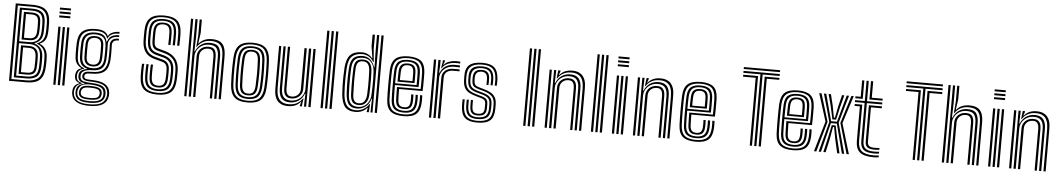

<svg xmlns="http://www.w3.org/2000/svg" viewBox="-44 -1299 10903 1976"><g transform="rotate(5 5407.0 -311.0)"><path d="M55.4 0V-800H229.4Q289 -800 330 -784.6Q371 -769.1 392.4 -731Q413.8 -692.9 414.4 -624.6Q414.8 -603.7 414.9 -587.2Q415.1 -570.7 414.6 -555.3Q414.2 -540 412.9 -522.3Q409.5 -479.1 392.6 -452.1Q375.7 -425.2 338.3 -409.6V-405.4Q376.5 -392.2 398 -357.7Q419.6 -323.1 420.7 -274.7Q421.2 -257.6 421.4 -244.2Q421.6 -230.7 421.5 -218.4Q421.5 -206.1 420.9 -192.6Q420.4 -179.1 419.2 -161.7Q414.3 -99.2 391.7 -63.9Q369.1 -28.7 329.5 -14.4Q289.9 0 233.5 0ZM78.3 -19.9H233.5Q308 -19.9 348.5 -50.3Q389 -80.7 396.3 -161.7Q398 -183.7 398.4 -201.6Q398.8 -219.5 398.6 -236.8Q398.4 -254.1 397.8 -273.8Q396.6 -327.3 373.8 -358.5Q350.9 -389.7 309.8 -404.4V-409.6Q350.1 -425.6 368.4 -452.3Q386.6 -479 390.1 -523.2Q391.4 -539.6 391.7 -555.1Q392.1 -570.6 391.9 -587.5Q391.8 -604.4 391.5 -624.5Q391 -685.3 372.2 -719.1Q353.5 -752.9 317.6 -766.5Q281.6 -780.1 229.4 -780.1H78.3ZM101.2 -39.9V-760.3H229.4Q274 -760.3 304.9 -748.4Q335.7 -736.6 351.9 -707.1Q368.1 -677.5 368.5 -624.5Q369 -604.8 369.1 -588.6Q369.2 -572.4 368.8 -556.8Q368.5 -541.2 367.2 -522.8Q364.1 -479.2 344.6 -451.4Q325 -423.6 283.1 -408V-405.1Q328.4 -389.9 350.9 -357.8Q373.4 -325.7 374.6 -273Q375.2 -254.7 375.3 -238.3Q375.5 -221.9 375.2 -203.7Q374.8 -185.5 373.4 -161.5Q368.6 -90.6 332.8 -65.2Q297.1 -39.9 233.5 -39.9ZM124.1 -414.7H225.2Q280.6 -414.7 310.4 -440.2Q340.2 -465.6 344.4 -523.4Q345.5 -539.8 345.9 -555.4Q346.3 -571 346.2 -588Q346.1 -604.9 345.6 -624.5Q344.9 -693.2 314.6 -716.8Q284.3 -740.4 229.4 -740.4H124.1ZM147 -434.6V-720.5H229.4Q274.2 -720.5 298.1 -700.6Q322.1 -680.7 322.7 -624.4Q323.3 -601.9 323.3 -585.1Q323.3 -568.2 323 -553.7Q322.6 -539.2 321.5 -523.1Q318.2 -477 294.4 -455.8Q270.6 -434.6 225.2 -434.6ZM169.9 -454.5H225.2Q259.7 -454.5 277.9 -471Q296.2 -487.6 298.6 -523.1Q300.3 -549.9 300.4 -572.9Q300.5 -595.8 299.8 -624.4Q299.3 -670.3 280.6 -685.5Q261.9 -700.6 229.4 -700.6H169.9ZM124.1 -59.7H233.5Q287.2 -59.7 317 -81.1Q346.8 -102.5 350.6 -162Q351.9 -185.2 352.2 -202.8Q352.6 -220.3 352.4 -236.6Q352.2 -252.9 351.7 -272.1Q350.2 -337.3 319.6 -366.1Q289 -394.9 232.3 -394.9H124.1ZM147 -79.5V-374.9H232.9Q277.3 -374.9 302.5 -350.7Q327.7 -326.5 328.9 -270.5Q329.5 -253.2 329.6 -237.3Q329.7 -221.5 329.3 -203.6Q328.9 -185.7 327.6 -161.7Q324.5 -113.8 300.6 -96.6Q276.7 -79.5 233.4 -79.5ZM169.9 -99.4H233.4Q267.9 -99.4 285.4 -112.9Q303 -126.4 304.8 -161.1Q306 -187.5 306.3 -204.9Q306.6 -222.3 306.6 -237Q306.6 -251.8 306 -269.9Q305 -313.5 286.8 -334.3Q268.5 -355.1 233.2 -355.1H169.9Z M512.6 -776.3V-796.5H627.1V-776.3ZM512.6 -695.5V-715.7H627.1V-695.5ZM512.6 -735.9V-756.1H627.1V-735.9ZM604.2 0V-600H627.1V0ZM512.6 0V-600H535.5V0ZM558.4 0V-600H581.3V0Z M899.2 185.2Q811.4 185.2 765.1 155.9Q718.7 126.7 713.6 68.6Q712.9 58.6 713.4 49.7Q713.9 40.8 715.6 32.1Q719.5 6.9 735.5 -10.6Q751.5 -28.2 778.3 -36.2V-40.9Q756 -47.5 743.8 -60.5Q731.7 -73.6 728.8 -97.1Q728.1 -102.9 728.1 -109.6Q728.1 -116.4 728.8 -123.3Q731 -147.8 742.5 -165Q753.9 -182.3 785.4 -191.7V-196.4Q761 -205.2 740.1 -231.8Q719.1 -258.3 716.4 -304.4Q715.5 -322.6 715 -340.5Q714.5 -358.4 714.5 -376.6Q714.5 -394.8 715 -413.6Q715.5 -432.5 716.3 -452.5Q720.7 -536.2 764.9 -572.4Q809.2 -608.7 899.1 -608.7Q956 -608.7 985.3 -593.2Q1014.5 -577.7 1025.8 -549.9H1030.5Q1042.7 -571 1063.9 -582Q1085.1 -593 1107.4 -596.8Q1129.8 -600.7 1144.9 -600V-581.5Q1095.2 -582.3 1067.1 -566.6Q1038.9 -551 1028 -522.9H1023.1Q1014.1 -555.7 986.1 -573Q958.1 -590.4 899.1 -590.4Q821.4 -590.4 782.2 -558.3Q742.9 -526.2 739.2 -452.2Q738 -424.7 737.5 -400.8Q737 -376.9 737.5 -353.9Q737.9 -330.8 739.2 -305.6Q742.1 -255.9 763.1 -230.3Q784 -204.6 815 -196.1V-191.4Q781 -182.2 765.7 -166.3Q750.4 -150.4 747.7 -123.3Q747 -115.9 747.1 -110Q747.2 -104.1 747.8 -96.9Q750.1 -74.1 761.5 -62.7Q772.9 -51.3 803.2 -41.7V-36.8Q770 -26.5 754.7 -10.3Q739.4 5.9 734.4 32.1Q732.4 41 731.3 48.8Q730.1 56.7 731.4 68.3Q737.3 120.3 777.1 144.6Q817 169 899.2 169Q984.6 169 1024.6 144.2Q1064.6 119.4 1072.4 66.2Q1073.9 57.1 1073.7 48Q1073.6 38.9 1072.1 29Q1064.8 -19.1 1025.6 -40.9Q986.4 -62.7 903.5 -64.8Q868 -65.7 848 -69.3Q828 -72.8 818.6 -79.5Q809.2 -86.3 805.3 -96.4Q803.1 -101.5 802.5 -110.4Q801.9 -119.3 803.1 -124.1Q809.7 -149.8 830.4 -158.1Q851.1 -166.4 899.2 -165.9Q976.8 -165 1014.2 -199Q1051.6 -232.9 1056.3 -305.9Q1057.7 -331.9 1058.1 -354.9Q1058.5 -377.8 1058.2 -402.2Q1057.8 -426.7 1056.7 -457.1Q1055.4 -492.6 1077.9 -512Q1100.3 -531.4 1144.9 -529.5V-511.1Q1108.8 -512.1 1092.6 -497.6Q1076.3 -483.2 1077.4 -455.8Q1078.4 -429.4 1078.8 -405Q1079.3 -380.7 1079 -356.3Q1078.7 -331.8 1077.1 -305.1Q1071.8 -221.3 1029.7 -184.4Q987.5 -147.5 899.1 -147.5Q871.9 -147.5 856.3 -145.4Q840.8 -143.2 833.5 -137.3Q826.3 -131.4 823.6 -119.8Q823.1 -118.2 823.1 -112.6Q823 -107 824.5 -103.7Q828 -95.6 835.1 -91.2Q842.3 -86.9 858.2 -85Q874.1 -83.2 903.6 -82.5Q995.5 -80.6 1041.3 -53Q1087.1 -25.5 1092.6 29.3Q1093.5 39.2 1093.5 48.8Q1093.6 58.4 1092.7 66.5Q1085.4 126.4 1038.6 155.8Q991.8 185.2 899.2 185.2ZM899.2 136.3Q949.5 136.3 978.2 127.1Q1007 118 1019.7 102.3Q1032.5 86.6 1034.3 67.1Q1035.4 56.6 1035.1 47.5Q1034.9 38.4 1033.1 28.8Q1029.6 8.4 1015 -4.8Q1000.4 -18 972.9 -25.1Q945.4 -32.2 903.2 -34.2Q839.2 -37.4 808.5 -21.6Q777.8 -5.9 768.4 32.5Q766.4 40.3 765.6 48.6Q764.8 56.9 766.5 69.3Q771.6 105.8 803.8 121.1Q835.9 136.3 899.2 136.3ZM899.2 120.7Q841 120.7 814.4 108.3Q787.9 95.8 783.7 68.6Q782 58.6 782.8 49.9Q783.5 41.3 786 32Q793.1 1.7 820.2 -9.9Q847.3 -21.4 904.8 -20Q940 -19.1 963.1 -13.7Q986.2 -8.3 998.7 2.1Q1011.3 12.6 1014.8 29.1Q1017.3 40.1 1017.3 48.8Q1017.4 57.5 1015.3 66.8Q1009.9 95.5 983 108.1Q956.1 120.7 899.2 120.7ZM899.2 103.8Q928.9 103.8 948.5 100.3Q968.1 96.9 979.1 88.7Q990 80.4 993.7 66.5Q996.6 57.7 996.8 48.2Q997 38.7 993 29.1Q990 18.9 980 12.3Q970 5.7 951.2 2.2Q932.5 -1.4 903.3 -2.4Q855.8 -4.2 833.4 4.8Q811 13.8 806.1 31.7Q801.6 41.2 801.2 51Q800.9 60.8 803.4 68.6Q808.1 86.9 830.3 95.3Q852.5 103.8 899.2 103.8ZM899.2 153.4Q821.2 153.4 787 133.2Q752.8 113 747.9 68.1Q746.7 57 747.5 48.8Q748.2 40.5 749.8 31.8Q754.7 2.5 773.7 -13.9Q792.7 -30.2 832.8 -37.7V-42.4Q801.1 -46.6 785.1 -59.3Q769 -71.9 764.3 -96.9Q763.1 -103.6 763 -109.7Q763 -115.8 763.7 -123.6Q766 -152.3 785.2 -168Q804.5 -183.7 843.7 -190.5V-195Q806.6 -204.3 785.6 -230.2Q764.7 -256.2 761.9 -307.7Q760.7 -330.4 760.3 -353.2Q759.9 -375.9 760.5 -399.9Q761 -423.9 762 -450.5Q765.3 -513.9 798 -543Q830.8 -572.1 899.1 -572.1Q954.3 -572.1 982.4 -552.7Q1010.5 -533.3 1019.4 -488.5H1024.1Q1033.4 -515.9 1047.8 -532.8Q1062.2 -549.7 1085.6 -557.5Q1109.1 -565.4 1144.9 -565.5V-547Q1089.9 -548.8 1061.2 -523.9Q1032.5 -499.1 1035.1 -455.4Q1036.2 -431.6 1036.4 -405Q1036.5 -378.5 1036.2 -353.3Q1035.9 -328.2 1034.8 -308.2Q1030.8 -242.6 997.5 -212.6Q964.2 -182.7 899 -183.5Q873 -183.9 848.5 -178.7Q823.9 -173.6 806.8 -161.5Q789.7 -149.3 785.6 -128Q784.2 -121 784.4 -111.9Q784.6 -102.9 785.7 -97.6Q792 -69 820.4 -60.8Q848.8 -52.6 903.4 -51.3Q952.1 -50.2 984.2 -41.7Q1016.3 -33.2 1033.5 -15.9Q1050.8 1.3 1055 29Q1056.4 37.9 1056.6 47.5Q1056.7 57.1 1055.4 66.7Q1049.1 114 1009.8 133.7Q970.4 153.4 899.2 153.4ZM899.1 -203.9Q952.6 -203.9 980.9 -228.5Q1009.2 -253 1012.6 -309.1Q1013.9 -331.5 1014.3 -354Q1014.6 -376.5 1014.3 -400.4Q1014 -424.2 1013 -450.3Q1010.5 -506.3 981.8 -530Q953 -553.7 899.1 -553.7Q842.7 -553.7 815.1 -528.7Q787.4 -503.7 784.8 -449.2Q783.3 -410.4 783.3 -377Q783.3 -343.6 784.8 -307.7Q787.5 -253.8 816.3 -228.9Q845.2 -203.9 899.1 -203.9ZM899.1 -222.2Q855.6 -222.2 832.7 -243Q809.8 -263.8 807.6 -309.6Q806.1 -344.5 806.2 -377.7Q806.4 -410.8 807.6 -447.7Q809.8 -494.7 832.8 -515.1Q855.8 -535.4 899.1 -535.4Q942.1 -535.4 965 -515.4Q988 -495.4 990.1 -449.7Q991.1 -424.2 991.4 -401Q991.7 -377.9 991.3 -355.6Q990.9 -333.3 989.7 -310.1Q987 -263.5 963.9 -242.9Q940.8 -222.2 899.1 -222.2ZM899.1 -240.5Q928.6 -240.5 946.6 -257Q964.6 -273.4 966.8 -312Q968 -333.2 968.4 -354.4Q968.8 -375.6 968.5 -398.8Q968.2 -422 967.2 -448.7Q965.6 -485.8 947.5 -501.5Q929.4 -517.1 899.1 -517.1Q868.1 -517.1 850.1 -501Q832.1 -484.9 830.4 -446.8Q829.2 -411.5 829 -378.7Q828.8 -346 830.4 -310.8Q832.3 -273.6 850 -257Q867.8 -240.5 899.1 -240.5Z M1587.9 8.4Q1494.2 8.4 1449.6 -29.9Q1404.9 -68.2 1401.6 -161Q1400.9 -181.3 1400.8 -205.4Q1400.7 -229.5 1401.5 -253Q1402.3 -276.5 1404.3 -294.5H1427Q1425.6 -280.3 1424.7 -259.3Q1423.8 -238.2 1423.7 -213.3Q1423.6 -188.3 1424.5 -161.9Q1427.5 -78.8 1466.5 -44.3Q1505.6 -9.9 1587.9 -9.9Q1672.4 -9.9 1710.3 -45.2Q1748.1 -80.5 1751.5 -161.9Q1752.2 -178.7 1752.5 -195.2Q1752.9 -211.7 1752.9 -228.7Q1752.9 -245.7 1752.2 -263.7Q1749.8 -328.9 1717.1 -367.4Q1684.3 -405.8 1626.3 -421.6L1548.5 -443Q1529.8 -448.2 1517.1 -458.9Q1504.4 -469.6 1497.9 -488.3Q1491.3 -507 1490.5 -535.8Q1489.7 -563 1489.9 -586.4Q1490 -609.8 1490.8 -637.6Q1492.5 -689.4 1515.1 -712.2Q1537.8 -735.1 1587.6 -735.1Q1633.4 -735.1 1655.6 -713Q1677.8 -690.8 1679.8 -636.8Q1680.5 -614.1 1680.1 -579.5Q1679.7 -544.8 1678.6 -511.3H1655.7Q1656.8 -545.8 1657.2 -579Q1657.6 -612.2 1656.9 -636.1Q1655.5 -681.4 1638.3 -699.1Q1621.2 -716.8 1587.6 -716.8Q1551.5 -716.8 1533.3 -699Q1515 -681.2 1513.5 -635.4Q1512.9 -611.3 1512.8 -586.5Q1512.8 -561.8 1513.4 -536.5Q1514 -513.1 1518.7 -498.8Q1523.4 -484.5 1532.2 -476.9Q1541.1 -469.3 1553.8 -465.7L1631.2 -443.7Q1698.5 -424.9 1735.5 -380.5Q1772.4 -336.1 1775.1 -264.6Q1775.8 -248.3 1775.8 -230.4Q1775.8 -212.6 1775.4 -194.8Q1775.1 -177 1774.4 -161Q1770.7 -70.4 1727.5 -31Q1684.3 8.4 1587.9 8.4ZM1587.9 -28.2Q1517 -28.2 1483.6 -58.8Q1450.1 -89.4 1447.4 -162.7Q1446.8 -185 1446.7 -208.6Q1446.7 -232.2 1447.4 -254.5Q1448.1 -276.7 1449.5 -294.5H1472.3Q1471 -276.9 1470.3 -255.4Q1469.6 -234 1469.6 -210.7Q1469.6 -187.3 1470.3 -163.4Q1472.6 -100.3 1500.2 -73.5Q1527.9 -46.6 1587.9 -46.6Q1649.6 -46.6 1676.4 -74.3Q1703.3 -102.1 1705.7 -163.7Q1706.4 -180.7 1706.7 -196.7Q1707 -212.7 1707.1 -228.8Q1707.1 -244.8 1706.4 -261.9Q1705.3 -294.2 1694.5 -317.2Q1683.8 -340.2 1664.2 -355.1Q1644.6 -369.9 1616.6 -377.3L1538 -398.2Q1511 -405.5 1490.3 -421Q1469.7 -436.5 1457.7 -464Q1445.8 -491.4 1444.7 -534.5Q1444.2 -553 1444.1 -570Q1444 -587 1444.2 -603.8Q1444.5 -620.7 1445 -638.7Q1447.5 -710.8 1481.2 -741.3Q1514.8 -771.8 1587.6 -771.8Q1658.1 -771.8 1690.5 -741.1Q1723 -710.4 1725.6 -638Q1726.3 -615.7 1725.9 -579.8Q1725.5 -543.9 1724.2 -511.3H1701.5Q1702.6 -545 1703 -580.1Q1703.4 -615.2 1702.7 -637.3Q1700.5 -701.4 1672.6 -727.4Q1644.8 -753.4 1587.6 -753.4Q1528 -753.4 1499.1 -727.6Q1470.1 -701.7 1467.9 -638.2Q1467 -611.3 1467 -586Q1466.9 -560.7 1467.6 -535.1Q1468.6 -500.3 1477.3 -477.1Q1486.1 -454 1502.7 -440.4Q1519.3 -426.8 1543.3 -420.3L1621.5 -399.3Q1669.3 -386.6 1698.2 -354.3Q1727 -321.9 1729.3 -262.8Q1730 -245.4 1730.1 -229.8Q1730.2 -214.2 1729.8 -198.1Q1729.5 -182 1728.6 -162.9Q1725.8 -91.4 1693.4 -59.8Q1660.9 -28.2 1587.9 -28.2ZM1587.9 -64.9Q1539.9 -64.9 1517.5 -87.7Q1495 -110.5 1493.2 -164.3Q1492.6 -185.9 1492.4 -208Q1492.2 -230 1493 -251.9Q1493.7 -273.8 1494.9 -294.5H1517.6Q1516.6 -273.7 1515.9 -253.1Q1515.1 -232.6 1515.2 -210.9Q1515.3 -189.2 1516.1 -164.9Q1517.6 -120.5 1534.7 -101.9Q1551.7 -83.2 1587.9 -83.2Q1624.7 -83.2 1641.4 -102.4Q1658.1 -121.5 1659.9 -165Q1660.7 -185.8 1661.1 -201.7Q1661.5 -217.5 1661.4 -231.4Q1661.3 -245.3 1660.6 -260.3Q1659.8 -281.4 1653.5 -296Q1647.1 -310.6 1635.5 -319.6Q1623.9 -328.6 1606.9 -333L1527.8 -354.1Q1487.1 -365 1458.8 -387.2Q1430.5 -409.5 1415.4 -445.5Q1400.2 -481.6 1398.8 -533.1Q1398.2 -560 1398.3 -585.7Q1398.3 -611.4 1399.2 -640Q1402.4 -730.8 1446.6 -769.6Q1490.9 -808.4 1587.6 -808.4Q1679 -808.4 1723.5 -770.7Q1768 -733 1771.4 -639.7Q1772.2 -617.8 1771.8 -581.2Q1771.4 -544.6 1770.1 -511.3H1747.1Q1748.5 -543.1 1748.9 -579.3Q1749.3 -615.4 1748.5 -638.7Q1745.5 -720.9 1707.4 -755.5Q1669.4 -790.1 1587.6 -790.1Q1503.2 -790.1 1464.1 -755.6Q1425 -721.2 1422.1 -639.2Q1421.2 -613.2 1421.2 -585.7Q1421.1 -558.3 1421.7 -533.7Q1423 -488.7 1435.7 -457Q1448.4 -425.3 1472.8 -405.6Q1497.1 -385.9 1533 -376.2L1611.8 -355.1Q1633.6 -349.4 1649.2 -337.8Q1664.8 -326.2 1673.6 -307.3Q1682.5 -288.5 1683.5 -261.1Q1684.1 -245.6 1684.1 -230.5Q1684.1 -215.3 1683.9 -199.3Q1683.6 -183.2 1682.8 -164.5Q1680.6 -111.3 1658.7 -88.1Q1636.8 -64.9 1587.9 -64.9Z M2220.8 0V-435.3Q2220.8 -484.9 2209.4 -519.3Q2198.1 -553.6 2169.7 -571.5Q2141.4 -589.3 2090.8 -589.3Q2044.2 -589.3 2008.8 -570.6Q1973.4 -551.8 1950.6 -516.6H1945.5L1955 -638.4V-800H1977.9V-662.6L1962.2 -553.4H1967.1Q1990.9 -582.5 2024.2 -595.8Q2057.4 -609.1 2097.7 -609.1Q2154.7 -609.1 2186.3 -589.4Q2218 -569.6 2230.7 -531.8Q2243.5 -494 2243.5 -439.4V0ZM1865.6 0V-800H1888.5V0ZM1957.2 0V-419.1Q1957.2 -450.6 1972 -475.2Q1986.9 -499.8 2012.6 -513.9Q2038.3 -527.9 2070.6 -527.9Q2119.3 -527.9 2135.9 -501.3Q2152.5 -474.7 2152.5 -427.2V0H2129.6V-426Q2129.6 -465 2116.8 -486.6Q2104.1 -508.1 2067.4 -508.1Q2044 -508.1 2024.4 -497.6Q2004.8 -487.1 1993.1 -467.7Q1981.4 -448.3 1981.3 -421.2L1980.1 0ZM1911.4 0V-800H1934.1V-613.9L1929.7 -468.4H1935.1Q1954.7 -516.9 1993.6 -543.3Q2032.4 -569.7 2084 -569.3Q2151.2 -568.8 2174.5 -533.5Q2197.9 -498.3 2197.9 -434V0H2175V-431.2Q2175 -488.3 2154.4 -519Q2133.9 -549.6 2076.2 -549.6Q2033.8 -549.6 2001.9 -530.8Q1970 -511.9 1952.2 -481.8Q1934.5 -451.6 1934.5 -417.3V0Z M2519.4 8.7Q2423.4 8.7 2382 -32Q2340.5 -72.7 2335.7 -162Q2333.4 -208.8 2332.5 -253.3Q2331.6 -297.7 2332.4 -343.2Q2333.2 -388.7 2335.7 -438.4Q2340.8 -530.9 2384.3 -569.8Q2427.7 -608.7 2519.4 -608.7Q2612.9 -608.7 2655.3 -569.1Q2697.8 -529.4 2702.5 -438.2Q2706 -368 2706.2 -300.5Q2706.4 -233 2702.5 -162Q2697.3 -69.5 2654.1 -30.4Q2611 8.7 2519.4 8.7ZM2519.4 -9.6Q2601.3 -9.6 2638.1 -45.7Q2675 -81.8 2679.6 -163.3Q2683.4 -232.7 2683.3 -297.9Q2683.3 -363.1 2679.6 -437.1Q2675.4 -517.9 2638.9 -554.1Q2602.3 -590.4 2519.4 -590.4Q2437.8 -590.4 2400.5 -554.8Q2363.2 -519.2 2358.6 -437.1Q2355.8 -383.8 2355.1 -338.7Q2354.4 -293.6 2355.4 -251.2Q2356.4 -208.9 2358.6 -163.2Q2362.8 -82.3 2399.6 -45.9Q2436.3 -9.6 2519.4 -9.6ZM2519.4 -27.9Q2447.4 -27.9 2416.3 -60.6Q2385.3 -93.4 2381.4 -165.1Q2379 -212.1 2378.1 -255.4Q2377.3 -298.7 2378.2 -342.8Q2379 -386.8 2381.5 -435.7Q2385.5 -509.4 2417.9 -540.8Q2450.3 -572.1 2519.4 -572.1Q2589.9 -572.1 2621.4 -540.2Q2652.9 -508.3 2656.7 -436.1Q2659.2 -386.2 2660 -342.2Q2660.8 -298.3 2660.1 -255.2Q2659.3 -212.2 2656.7 -164.6Q2652.8 -92.8 2621.4 -60.4Q2590 -27.9 2519.4 -27.9ZM2519.4 -46.3Q2577.4 -46.3 2603.8 -74.2Q2630.3 -102.1 2633.9 -166.8Q2637.4 -232.1 2637.5 -295.2Q2637.7 -358.3 2633.9 -434Q2630.7 -499.3 2603.6 -526.5Q2576.6 -553.7 2519.4 -553.7Q2459.5 -553.7 2433.7 -525Q2407.8 -496.3 2404.3 -433.7Q2402.1 -389.2 2401.1 -346.5Q2400.2 -303.7 2401 -259.5Q2401.8 -215.2 2404.3 -165.8Q2407.8 -102 2434.3 -74.1Q2460.9 -46.3 2519.4 -46.3ZM2519.4 -64.6Q2472.9 -64.6 2451.5 -88.3Q2430 -112.1 2427.2 -166.5Q2425 -214 2424 -257Q2423.1 -300 2423.9 -343.1Q2424.7 -386.1 2427.2 -433Q2430.2 -488.7 2452 -512Q2473.9 -535.4 2519.4 -535.4Q2565.7 -535.4 2587 -511.7Q2608.3 -488.1 2611 -433.2Q2614.9 -356.9 2614.6 -294.2Q2614.4 -231.5 2611 -167.4Q2608 -112.4 2586.8 -88.5Q2565.5 -64.6 2519.4 -64.6ZM2519.4 -82.9Q2554 -82.9 2569.8 -103Q2585.7 -123 2588.1 -168.5Q2591.3 -231.5 2591.7 -292.5Q2592 -353.5 2588.1 -432.1Q2586 -476.8 2570.2 -497Q2554.5 -517.1 2519.4 -517.1Q2483.6 -517.1 2468.1 -496.5Q2452.5 -475.8 2450.1 -432Q2447.7 -383.8 2446.9 -341.7Q2446 -299.6 2446.9 -257.7Q2447.8 -215.7 2450.1 -167.6Q2452.5 -123.5 2468.3 -103.2Q2484.2 -82.9 2519.4 -82.9Z M2938.7 9.1Q2897.1 9.1 2870.1 -2.8Q2843.2 -14.8 2827.5 -34.3Q2811.9 -53.7 2804.5 -76.5Q2797.2 -99.3 2795.1 -121.5Q2793.1 -143.7 2793.1 -160.6V-600H2815.8V-164.7Q2815.8 -144.5 2819.1 -118.3Q2822.4 -92.1 2834.6 -67.5Q2846.8 -42.8 2873.2 -26.8Q2899.5 -10.7 2945.8 -10.7Q2993.6 -10.7 3028.7 -29.9Q3063.7 -49.2 3085.8 -83.4H3091.2L3082.2 -21.5V0H3059.3L3059.2 -6.8L3071.4 -46.6H3067Q3043.2 -17.5 3011.2 -4.2Q2979.3 9.1 2938.7 9.1ZM3148.1 0V-600H3171V0ZM2965.8 -72.1Q2936.4 -72.1 2919.9 -82.6Q2903.3 -93.1 2895.7 -109.1Q2888.1 -125.2 2886.1 -142.4Q2884.2 -159.5 2884.2 -172.8V-600H2907.1V-174Q2907.1 -156.6 2910.6 -137.5Q2914.1 -118.5 2927.3 -105.2Q2940.5 -91.9 2969.2 -91.9Q2992.5 -91.9 3012.1 -102.4Q3031.7 -112.9 3043.6 -132.4Q3055.4 -151.9 3055.4 -178.8V-600H3079.4V-180.9Q3079.4 -149.5 3064.4 -124.9Q3049.5 -100.2 3023.9 -86.1Q2998.2 -72.1 2965.8 -72.1ZM2952.3 -30.7Q2895 -31.1 2866.9 -64.3Q2838.8 -97.5 2838.8 -166V-600H2861.5V-168.8Q2861.5 -109.5 2885.1 -80Q2908.7 -50.4 2960.4 -50.4Q3002.9 -50.4 3034.6 -69.2Q3066.4 -88.1 3084.1 -118.3Q3101.7 -148.6 3101.7 -182.7V-600H3125.2V0H3103V-58L3106.6 -131.6H3101.2Q3081.1 -81.6 3041.6 -55.9Q3002.2 -30.3 2952.3 -30.7Z M3365.2 0V-800H3388.1V0ZM3273.6 0V-800H3296.5V0ZM3319.4 0V-800H3342.3V0Z M3856.2 0H3833.3V-800H3856.2ZM3810.4 0H3789.5L3793.2 -141.7L3788.2 -141.8Q3776.5 -90.5 3737.2 -59Q3697.9 -27.5 3645 -27.5Q3589.6 -27.5 3562.2 -59.6Q3534.9 -91.8 3529 -167.8Q3526.3 -210.3 3525.2 -253.3Q3524.1 -296.4 3525.2 -341.5Q3526.2 -386.7 3529.2 -435.6Q3534.2 -509.6 3565.4 -540.6Q3596.6 -571.6 3660 -571.6Q3706.5 -571.6 3738.6 -542.9Q3770.7 -514.2 3785.3 -466.3H3790.7L3787.5 -614.7V-800H3810.4ZM3656 -45.6Q3692 -45.6 3720.1 -62.7Q3748.1 -79.7 3765 -109.6Q3781.9 -139.4 3784 -178.1Q3786.3 -220.6 3787.3 -264.4Q3788.3 -308.3 3787.8 -349.4Q3787.2 -390.6 3784.7 -424.5Q3781.7 -462.8 3766.7 -491.7Q3751.7 -520.6 3726 -536.8Q3700.3 -553 3664.7 -553Q3609.1 -553 3582.3 -526.3Q3555.5 -499.5 3552.1 -434.7Q3549.6 -382.2 3548.9 -338.7Q3548.3 -295.1 3549.1 -254Q3550 -212.9 3552.1 -167.6Q3555.3 -102.2 3579.5 -73.9Q3603.6 -45.6 3656 -45.6ZM3661.9 -64.7Q3617.8 -64.7 3597.5 -88.7Q3577.3 -112.7 3574.7 -167.9Q3572.8 -213.6 3572.1 -255.2Q3571.4 -296.8 3572.2 -340.3Q3572.9 -383.8 3574.8 -434.6Q3577 -486.3 3597.6 -511Q3618.1 -535.6 3667.6 -535.6Q3713.9 -535.6 3736.8 -506.8Q3759.7 -478 3762.4 -425Q3764.2 -391.4 3764.8 -350.3Q3765.4 -309.2 3764.8 -265Q3764.2 -220.9 3762.3 -178.1Q3759.8 -127.1 3734.8 -95.9Q3709.8 -64.7 3661.9 -64.7ZM3662.2 -82.9Q3698.3 -82.9 3717.7 -109.3Q3737 -135.6 3739.5 -178.3Q3741.3 -211.6 3742 -254.1Q3742.6 -296.6 3742.1 -341Q3741.6 -385.5 3739.5 -424.8Q3737.1 -471.8 3719.3 -494.5Q3701.5 -517.1 3667.7 -517.1Q3633.1 -517.1 3616.6 -498.4Q3600.1 -479.7 3597.8 -435.3Q3594.3 -359.8 3594.4 -297.7Q3594.6 -235.7 3597.6 -167.6Q3599.9 -121.3 3615.3 -102.1Q3630.7 -82.9 3662.2 -82.9ZM3634.4 8.7Q3559.7 8.7 3525.2 -32.9Q3490.7 -74.5 3483.6 -167.4Q3480.6 -212.5 3479.6 -254.8Q3478.5 -297.2 3479.6 -341.2Q3480.6 -385.2 3483.6 -435.1Q3490.3 -528.6 3530.1 -568.6Q3569.9 -608.7 3647.8 -608.7Q3685.1 -608.7 3712.8 -593.8Q3740.6 -579 3755.5 -557.5H3761.1L3741.7 -676V-800H3766V-655.5L3778.1 -520.6L3770.9 -520.7Q3750.8 -556 3719.9 -573.1Q3689 -590.2 3654.6 -590.2Q3586.1 -590.2 3549.2 -555.8Q3512.2 -521.5 3506.4 -435.3Q3503.4 -385.1 3502.5 -340.1Q3501.5 -295.1 3502.6 -252.7Q3503.6 -210.3 3506.4 -167.1Q3512.9 -81.6 3544.3 -45.5Q3575.7 -9.4 3639.4 -9.4Q3679.4 -9.4 3715.7 -30Q3751.9 -50.5 3772.2 -85.6H3777.6L3772.5 0H3750.5L3750.6 -7.6L3758 -43.6H3753.3Q3734 -19.2 3702.1 -5.3Q3670.1 8.7 3634.4 8.7Z M4131.4 8.7Q4040.3 8.7 3997.5 -26.5Q3954.7 -61.7 3950.2 -144.9Q3948.6 -178.7 3947.9 -220.3Q3947.2 -262 3947.3 -305.1Q3947.4 -348.3 3948.2 -387Q3949 -425.8 3950.2 -453.5Q3955.2 -537.8 3997.8 -573.2Q4040.4 -608.7 4130.1 -608.7Q4219.3 -608.7 4260.8 -574.1Q4302.2 -539.6 4306.1 -457.3Q4306.5 -449.6 4306.7 -427.9Q4307 -406.1 4307.1 -377.2Q4307.2 -348.3 4306.8 -318.6Q4306.4 -289 4305 -265.7H4062Q4062.3 -243.6 4062.5 -224Q4062.8 -204.5 4063.3 -186.8Q4063.9 -169.1 4064.5 -152.1Q4066.3 -115 4081.9 -99Q4097.4 -82.9 4131.4 -82.9Q4160.8 -82.9 4175.4 -98.2Q4189.9 -113.5 4191.7 -150.5Q4192.4 -165.6 4192.5 -184.9Q4192.5 -204.2 4191.3 -221.4H4214.2Q4215.4 -203.3 4215.3 -183.3Q4215.2 -163.4 4214.6 -149.6Q4212.4 -104.1 4192.9 -84.3Q4173.4 -64.6 4131.4 -64.6Q4085.8 -64.6 4064.8 -84.7Q4043.9 -104.8 4041.6 -150.9Q4040.7 -171.3 4040.2 -193.4Q4039.6 -215.5 4039.3 -238.5Q4039.1 -261.6 4038.8 -284.3H4282.9Q4283.8 -308.7 4284.1 -335.7Q4284.3 -362.6 4284.2 -387.3Q4284.1 -412.1 4283.8 -430.5Q4283.6 -448.9 4283.2 -456.2Q4279.8 -528.2 4244.3 -559.3Q4208.8 -590.4 4130.1 -590.4Q4052 -590.4 4014.6 -558.7Q3977.2 -527 3973 -451.8Q3971.8 -426.9 3971 -389Q3970.3 -351.2 3970.2 -307.8Q3970.1 -264.5 3970.8 -222.4Q3971.5 -180.4 3973 -147.2Q3976.8 -74.2 4013.2 -41.9Q4049.6 -9.6 4131.4 -9.6Q4208.8 -9.6 4244.2 -41.3Q4279.6 -72.9 4283.2 -146.3Q4283.7 -156.7 4283.9 -169.9Q4284.1 -183.1 4283.8 -196.6Q4283.5 -210.2 4282.5 -221.4H4305.4Q4306.9 -204.6 4306.9 -183.3Q4306.9 -162 4306.1 -145.4Q4302.1 -62.8 4261.5 -27.1Q4220.9 8.7 4131.4 8.7ZM4131.4 -27.9Q4061.9 -27.9 4030.5 -56.1Q3999.2 -84.2 3995.9 -148.1Q3994.5 -178.9 3993.8 -219.6Q3993.1 -260.4 3993.2 -303.5Q3993.2 -346.6 3993.9 -385.1Q3994.5 -423.5 3995.8 -449.8Q3999.6 -518.2 4032.5 -545.2Q4065.3 -572.1 4130.1 -572.1Q4196.4 -572.1 4226.9 -545.3Q4257.4 -518.4 4260.3 -455.7Q4260.8 -446.9 4261.1 -422.5Q4261.4 -398 4261.3 -366.1Q4261.3 -334.2 4260.4 -302.8H4015.9Q4015.9 -260.3 4016.6 -220.1Q4017.3 -179.9 4018.7 -150.1Q4021.7 -93.8 4048.2 -70.1Q4074.6 -46.3 4131.4 -46.3Q4182.7 -46.3 4208.6 -68.7Q4234.6 -91.1 4237.4 -147.6Q4238.1 -163 4238.2 -183Q4238.2 -203.1 4236.9 -221.4H4259.8Q4261.1 -203.4 4261.1 -183.4Q4261 -163.4 4260.3 -147Q4257.3 -83.4 4227.3 -55.6Q4197.4 -27.9 4131.4 -27.9ZM4016.1 -321.3H4238Q4238.5 -348.9 4238.5 -375.9Q4238.5 -403 4238.2 -424.2Q4237.9 -445.4 4237.4 -454.8Q4235.1 -507.6 4210 -530.6Q4184.9 -553.7 4130.1 -553.7Q4074.9 -553.7 4048.4 -529.9Q4021.9 -506 4018.7 -448.5Q4017.6 -424.7 4017 -390.6Q4016.3 -356.4 4016.1 -321.3ZM4039.2 -339.8Q4039.4 -353.8 4039.7 -373.6Q4040 -393.5 4040.5 -413.4Q4041 -433.4 4041.6 -447.3Q4044.2 -495.5 4065.3 -515.4Q4086.4 -535.4 4130.1 -535.4Q4172.9 -535.4 4192.8 -516.5Q4212.6 -497.6 4214.5 -454.3Q4215 -445.3 4215.2 -426.9Q4215.4 -408.6 4215.5 -385.7Q4215.5 -362.8 4215.1 -339.8ZM4062.3 -358.3H4192.3Q4192.6 -378.6 4192.5 -398.1Q4192.4 -417.6 4192.3 -432.2Q4192.1 -446.9 4191.7 -452.3Q4190.2 -486.2 4176.2 -501.6Q4162.2 -517.1 4130.1 -517.1Q4096.7 -517.1 4081.6 -500.2Q4066.4 -483.4 4064.5 -446.4Q4064 -431.9 4063.5 -417.7Q4063 -403.5 4062.8 -388.9Q4062.5 -374.3 4062.3 -358.3Z M4439.1 0V-600H4461.9L4462 -542L4457.2 -468.4H4462.8Q4482.2 -516.6 4521.3 -539.8Q4560.5 -563 4611.3 -563Q4624.6 -563 4641.8 -562.3Q4659.1 -561.7 4665.6 -561V-541.3Q4657 -541.9 4638.6 -542.4Q4620.3 -543 4606.5 -543Q4562.1 -543 4529.7 -525Q4497.4 -507 4480 -478.3Q4462.6 -449.6 4462.6 -417.2V0ZM4393.3 0V-600H4416.2V0ZM4484.9 0V-419.1Q4484.9 -467.2 4518 -494.1Q4551.1 -521 4596.9 -521Q4613.1 -521 4632.3 -521Q4651.4 -520.9 4665.6 -520.7V-500.8Q4651.6 -501.2 4631.9 -501.2Q4612.2 -501.1 4596.8 -501.1Q4560.8 -501.1 4534.9 -481.9Q4508.9 -462.7 4508.9 -421.2V0ZM4473.2 -516.6 4484.8 -578.5V-600H4507.5L4507.8 -593.2L4493 -553.4H4497.2Q4516.4 -578 4552 -590.4Q4587.7 -602.7 4622 -602.7Q4630.4 -602.7 4643.4 -602.2Q4656.3 -601.7 4665.6 -600.7V-580.9Q4658 -581.8 4645.8 -582.4Q4633.5 -582.9 4622.9 -582.9Q4576.3 -582.9 4538.7 -567.1Q4501 -551.4 4478.4 -516.6Z M4889.5 8.7Q4805.7 8.7 4765.8 -26.3Q4725.9 -61.3 4722.5 -145.4Q4721.8 -164.8 4722 -183.5Q4722.1 -202.2 4723.2 -218H4744.6Q4743.7 -204.3 4743.6 -184Q4743.5 -163.7 4744.1 -146.4Q4747.2 -71.7 4781.8 -40.6Q4816.3 -9.6 4889.5 -9.6Q4972.1 -9.6 5007.8 -40.7Q5043.5 -71.8 5044.5 -142.5Q5044.8 -152.4 5044.9 -159.3Q5044.9 -166.2 5044.9 -172.9Q5044.8 -179.7 5044.8 -189.1Q5044.8 -249.5 5015.4 -277.2Q4986.1 -304.9 4931.7 -320.2L4879.1 -335Q4857.3 -341.2 4841.6 -349Q4826 -356.8 4817.3 -371Q4808.6 -385.3 4807.2 -410.5Q4806.8 -421.8 4806.3 -431.2Q4805.9 -440.7 4806.2 -452.1Q4807.6 -495.1 4828.3 -515.2Q4849.1 -535.4 4894.6 -535.4Q4934.2 -535.4 4954.2 -515.7Q4974.3 -496 4975.8 -450.9Q4976.2 -440.4 4976 -424.2Q4975.9 -407.9 4975.2 -386.4H4954Q4954.6 -405 4954.7 -424.1Q4954.7 -443.1 4954.4 -449.8Q4952.6 -485.2 4937 -501.1Q4921.4 -517.1 4894.6 -517.1Q4862.6 -517.1 4845.7 -501.9Q4828.8 -486.8 4827.9 -452Q4827.6 -440.1 4827.8 -431.1Q4828 -422.2 4828.9 -410.6Q4830.4 -391.1 4836.9 -380.6Q4843.3 -370.1 4855.3 -364.4Q4867.3 -358.7 4885 -353.5L4936.8 -338.7Q4979.4 -326.6 5008.2 -309Q5037 -291.3 5051.8 -262.8Q5066.5 -234.2 5066.5 -189.1Q5066.5 -179.3 5066.5 -172.5Q5066.6 -165.6 5066.5 -158.8Q5066.5 -152.1 5066.2 -142.4Q5065.1 -62.7 5024.8 -27Q4984.5 8.7 4889.5 8.7ZM4889.5 -27.9Q4827.3 -27.9 4797.8 -55Q4768.4 -82.1 4765.6 -147.3Q4765 -163.5 4765.1 -183.8Q4765.1 -204.1 4765.9 -218H4787.3Q4786.5 -204.2 4786.6 -184Q4786.7 -163.8 4787.2 -148.2Q4789.4 -92.4 4813.8 -69.4Q4838.3 -46.3 4889.5 -46.3Q4948.1 -46.3 4974.3 -68.5Q5000.4 -90.8 5001.2 -142.9Q5001.6 -155.6 5001.5 -165.9Q5001.5 -176.3 5001.5 -189.1Q5001.5 -233.7 4980.7 -253.2Q4959.9 -272.6 4921.4 -283.2L4867.4 -298.1Q4835 -307 4812.8 -319Q4790.6 -331.1 4778.4 -352.3Q4766.3 -373.6 4763.9 -409.8Q4763.1 -421.7 4763.1 -432.2Q4763.1 -442.8 4762.9 -452.3Q4761.2 -515.2 4792.8 -543.7Q4824.4 -572.1 4894.6 -572.1Q4957.5 -572.1 4986.5 -544.1Q5015.5 -516.1 5018.6 -454.5Q5019.4 -444 5019.3 -424.1Q5019.2 -404.2 5017.7 -386.4H4996.4Q4997.1 -404.1 4997.4 -424.1Q4997.7 -444.1 4997.3 -451.5Q4995.3 -506.7 4970 -530.2Q4944.7 -553.7 4894.6 -553.7Q4837.6 -553.7 4811.4 -529.9Q4785.2 -506.1 4784.6 -452.7Q4784.3 -440.6 4784.7 -430.8Q4785.1 -421 4785.6 -410.5Q4787.1 -379.6 4797.2 -361.8Q4807.4 -344.1 4826.5 -334.2Q4845.5 -324.4 4873.2 -316.5L4926.5 -301.6Q4976.3 -287.9 4999.7 -263.6Q5023.1 -239.3 5023.1 -189.1Q5023.1 -178.3 5023.2 -167.4Q5023.2 -156.4 5022.8 -142.7Q5021.8 -81.6 4991.2 -54.7Q4960.6 -27.9 4889.5 -27.9ZM4889.5 -64.6Q4849.8 -64.6 4830.1 -83.4Q4810.4 -102.2 4808.7 -149Q4808.3 -163.7 4808 -183.4Q4807.7 -203.1 4808.7 -218H4830Q4829.2 -203.4 4829.4 -186.8Q4829.5 -170.3 4830.3 -149.7Q4831.5 -113.3 4845.7 -98.1Q4859.8 -82.9 4889.5 -82.9Q4925.1 -82.9 4941 -96.8Q4957 -110.6 4957.7 -143.1Q4958.3 -157.2 4958.2 -166.7Q4958.2 -176.2 4958.1 -189.1Q4957.8 -215.6 4946.6 -227.6Q4935.5 -239.5 4911.1 -246.3L4855.6 -261.8Q4812.1 -274 4782.9 -290.5Q4753.7 -307 4738.3 -335.2Q4722.9 -363.3 4720.5 -410.2Q4719.9 -423.6 4719.8 -433.1Q4719.7 -442.6 4719.5 -453.2Q4717.1 -537.7 4760.2 -573.2Q4803.2 -608.7 4894.6 -608.7Q4979.3 -608.7 5017.9 -573.4Q5056.5 -538.1 5061.5 -456.6Q5062.2 -444.6 5062 -424.8Q5061.9 -405 5060.3 -386.4H5039Q5040.6 -404.8 5040.6 -424.6Q5040.7 -444.5 5040.1 -455.5Q5036.3 -527.4 5002.3 -558.9Q4968.3 -590.4 4894.6 -590.4Q4813.2 -590.4 4776.2 -558Q4739.2 -525.7 4741.2 -452.4Q4741.4 -442.5 4741.4 -432.7Q4741.3 -422.9 4742.2 -410.3Q4745.5 -367.6 4759.6 -343.1Q4773.8 -318.6 4799.2 -304.7Q4824.7 -290.8 4861.5 -280.3L4916.3 -264.8Q4949.6 -255.4 4964.7 -239.3Q4979.8 -223.2 4979.8 -189.1Q4979.8 -179.7 4979.8 -173Q4979.9 -166.3 4979.8 -159.5Q4979.8 -152.7 4979.4 -142.7Q4978.7 -101.7 4958.1 -83.2Q4937.6 -64.6 4889.5 -64.6Z M5458.7 0V-800H5481.6V0ZM5367.1 0V-800H5390V0ZM5412.9 0V-800H5435.8V0Z M5943.6 0V-435.3Q5943.6 -455.6 5940.3 -481.8Q5937 -508 5924.8 -532.6Q5912.6 -557.2 5886.2 -573.2Q5859.8 -589.3 5813.5 -589.3Q5767 -589.3 5731.6 -570.4Q5696.1 -551.5 5673.4 -516.6H5668.1L5677.7 -600H5700.5L5700.8 -590.4L5687.2 -553.4H5692.2Q5716.5 -582.5 5748.4 -595.8Q5780.3 -609.1 5820.5 -609.1Q5862 -609.1 5889 -597.2Q5915.9 -585.2 5931.6 -565.7Q5947.3 -546.3 5954.7 -523.5Q5962.1 -500.7 5964.2 -478.6Q5966.2 -456.5 5966.2 -439.4V0ZM5588.3 0V-600H5611.2V0ZM5679.9 0V-419.1Q5679.9 -450.6 5694.8 -475.2Q5709.7 -499.8 5735.4 -513.9Q5761 -527.9 5793.3 -527.9Q5822.1 -527.9 5838.6 -517.8Q5855.2 -507.6 5863 -491.9Q5870.8 -476.2 5873 -458.8Q5875.2 -441.5 5875.2 -427.2V0H5852.3V-426Q5852.3 -443.7 5848.8 -462.7Q5845.3 -481.8 5832.1 -495Q5818.9 -508.1 5790.1 -508.1Q5766.8 -508.1 5747.2 -497.6Q5727.6 -487.1 5715.9 -467.7Q5704.2 -448.3 5704 -421.2L5702.8 0ZM5634.1 0V-600H5656.9L5652.6 -468.4H5657.8Q5677.5 -516.9 5716.3 -543.3Q5755.2 -569.7 5806.7 -569.3Q5865.9 -568.9 5893.3 -534.8Q5920.7 -500.7 5920.7 -434V0H5897.8V-431.2Q5897.8 -490.5 5874.2 -520.1Q5850.6 -549.6 5798.9 -549.6Q5756.6 -549.6 5724.7 -530.8Q5692.7 -511.9 5675 -481.8Q5657.2 -451.6 5657.2 -417.3V0Z M6157.9 0V-800H6180.8V0ZM6066.3 0V-800H6089.2V0ZM6112.1 0V-800H6135V0Z M6283.3 -776.3V-796.5H6397.8V-776.3ZM6283.3 -695.5V-715.7H6397.8V-695.5ZM6283.3 -735.9V-756.1H6397.8V-735.9ZM6374.9 0V-600H6397.8V0ZM6283.3 0V-600H6306.2V0ZM6329.1 0V-600H6352V0Z M6855.6 0V-435.3Q6855.6 -455.6 6852.3 -481.8Q6849 -508 6836.8 -532.6Q6824.6 -557.2 6798.2 -573.2Q6771.8 -589.3 6725.5 -589.3Q6679 -589.3 6643.6 -570.4Q6608.1 -551.5 6585.4 -516.6H6580.1L6589.7 -600H6612.5L6612.8 -590.4L6599.2 -553.4H6604.2Q6628.5 -582.5 6660.4 -595.8Q6692.3 -609.1 6732.5 -609.1Q6774 -609.1 6801 -597.2Q6827.9 -585.2 6843.6 -565.7Q6859.3 -546.3 6866.7 -523.5Q6874.1 -500.7 6876.2 -478.6Q6878.2 -456.5 6878.2 -439.4V0ZM6500.3 0V-600H6523.2V0ZM6591.9 0V-419.1Q6591.9 -450.6 6606.8 -475.2Q6621.7 -499.8 6647.4 -513.9Q6673 -527.9 6705.3 -527.9Q6734.1 -527.9 6750.6 -517.8Q6767.2 -507.6 6775 -491.9Q6782.8 -476.2 6785 -458.8Q6787.2 -441.5 6787.2 -427.2V0H6764.3V-426Q6764.3 -443.7 6760.8 -462.7Q6757.3 -481.8 6744.1 -495Q6730.9 -508.1 6702.1 -508.1Q6678.8 -508.1 6659.2 -497.6Q6639.6 -487.1 6627.9 -467.7Q6616.2 -448.3 6616 -421.2L6614.8 0ZM6546.1 0V-600H6568.9L6564.6 -468.4H6569.8Q6589.5 -516.9 6628.3 -543.3Q6667.2 -569.7 6718.7 -569.3Q6777.9 -568.9 6805.3 -534.8Q6832.7 -500.7 6832.7 -434V0H6809.8V-431.2Q6809.8 -490.5 6786.2 -520.1Q6762.6 -549.6 6710.9 -549.6Q6668.6 -549.6 6636.7 -530.8Q6604.7 -511.9 6587 -481.8Q6569.2 -451.6 6569.2 -417.3V0Z M7150.9 8.7Q7059.8 8.7 7017 -26.5Q6974.2 -61.7 6969.7 -144.9Q6968.1 -178.7 6967.4 -220.3Q6966.7 -262 6966.8 -305.1Q6966.9 -348.3 6967.7 -387Q6968.5 -425.8 6969.7 -453.5Q6974.7 -537.8 7017.3 -573.2Q7059.9 -608.7 7149.6 -608.7Q7238.8 -608.7 7280.3 -574.1Q7321.7 -539.6 7325.6 -457.3Q7326 -449.6 7326.2 -427.9Q7326.5 -406.1 7326.6 -377.2Q7326.7 -348.3 7326.3 -318.6Q7325.9 -289 7324.5 -265.7H7081.5Q7081.8 -243.6 7082 -224Q7082.3 -204.5 7082.8 -186.8Q7083.4 -169.1 7084 -152.1Q7085.8 -115 7101.4 -99Q7116.9 -82.9 7150.9 -82.9Q7180.3 -82.9 7194.9 -98.2Q7209.4 -113.5 7211.2 -150.5Q7211.9 -165.6 7212 -184.9Q7212 -204.2 7210.8 -221.4H7233.7Q7234.9 -203.3 7234.8 -183.3Q7234.7 -163.4 7234.1 -149.6Q7231.9 -104.1 7212.4 -84.3Q7192.9 -64.6 7150.9 -64.6Q7105.3 -64.6 7084.3 -84.7Q7063.4 -104.8 7061.1 -150.9Q7060.2 -171.3 7059.7 -193.4Q7059.1 -215.5 7058.8 -238.5Q7058.6 -261.6 7058.3 -284.3H7302.4Q7303.3 -308.7 7303.6 -335.7Q7303.8 -362.6 7303.7 -387.3Q7303.6 -412.1 7303.3 -430.5Q7303.1 -448.9 7302.7 -456.2Q7299.3 -528.2 7263.8 -559.3Q7228.3 -590.4 7149.6 -590.4Q7071.5 -590.4 7034.1 -558.7Q6996.7 -527 6992.5 -451.8Q6991.3 -426.9 6990.5 -389Q6989.8 -351.2 6989.7 -307.8Q6989.6 -264.5 6990.3 -222.4Q6991 -180.4 6992.5 -147.2Q6996.3 -74.2 7032.7 -41.9Q7069.1 -9.6 7150.9 -9.6Q7228.3 -9.6 7263.7 -41.3Q7299.1 -72.9 7302.7 -146.3Q7303.2 -156.7 7303.4 -169.9Q7303.6 -183.1 7303.3 -196.6Q7303 -210.2 7302 -221.4H7324.9Q7326.4 -204.6 7326.4 -183.3Q7326.4 -162 7325.6 -145.4Q7321.6 -62.8 7281 -27.1Q7240.4 8.7 7150.9 8.7ZM7150.9 -27.9Q7081.4 -27.9 7050 -56.1Q7018.7 -84.2 7015.4 -148.1Q7014 -178.9 7013.3 -219.6Q7012.6 -260.4 7012.7 -303.5Q7012.7 -346.6 7013.4 -385.1Q7014 -423.5 7015.3 -449.8Q7019.1 -518.2 7052 -545.2Q7084.8 -572.1 7149.6 -572.1Q7215.9 -572.1 7246.4 -545.3Q7276.9 -518.4 7279.8 -455.7Q7280.3 -446.9 7280.6 -422.5Q7280.9 -398 7280.8 -366.1Q7280.8 -334.2 7279.9 -302.8H7035.4Q7035.4 -260.3 7036.1 -220.1Q7036.8 -179.9 7038.2 -150.1Q7041.2 -93.8 7067.7 -70.1Q7094.1 -46.3 7150.9 -46.3Q7202.2 -46.3 7228.1 -68.7Q7254.1 -91.1 7256.9 -147.6Q7257.6 -163 7257.7 -183Q7257.7 -203.1 7256.4 -221.4H7279.3Q7280.6 -203.4 7280.6 -183.4Q7280.5 -163.4 7279.8 -147Q7276.8 -83.4 7246.8 -55.6Q7216.9 -27.9 7150.9 -27.9ZM7035.6 -321.3H7257.5Q7258 -348.9 7258 -375.9Q7258 -403 7257.7 -424.2Q7257.4 -445.4 7256.9 -454.8Q7254.6 -507.6 7229.5 -530.6Q7204.4 -553.7 7149.6 -553.7Q7094.4 -553.7 7067.9 -529.9Q7041.4 -506 7038.2 -448.5Q7037.1 -424.7 7036.5 -390.6Q7035.8 -356.4 7035.6 -321.3ZM7058.7 -339.8Q7058.9 -353.8 7059.2 -373.6Q7059.5 -393.5 7060 -413.4Q7060.5 -433.4 7061.1 -447.3Q7063.7 -495.5 7084.8 -515.4Q7105.9 -535.4 7149.6 -535.4Q7192.4 -535.4 7212.3 -516.5Q7232.1 -497.6 7234 -454.3Q7234.5 -445.3 7234.7 -426.9Q7234.9 -408.6 7235 -385.7Q7235 -362.8 7234.6 -339.8ZM7081.8 -358.3H7211.8Q7212.1 -378.6 7212 -398.1Q7211.9 -417.6 7211.8 -432.2Q7211.6 -446.9 7211.2 -452.3Q7209.7 -486.2 7195.7 -501.6Q7181.7 -517.1 7149.6 -517.1Q7116.2 -517.1 7101.1 -500.2Q7085.9 -483.4 7084 -446.4Q7083.5 -431.9 7083 -417.7Q7082.5 -403.5 7082.3 -388.9Q7082 -374.3 7081.8 -358.3Z M7753.7 0V-740.4H7577.6V-760.3H7952V-740.4H7776.6V0ZM7707.9 0V-700.6H7577.6V-720.5H7730.8V0ZM7799.5 0V-720.5H7952V-700.6H7822.4V0ZM7577.6 -780.1V-800H7952V-780.1Z M8154.2 8.7Q8063.1 8.7 8020.3 -26.5Q7977.5 -61.7 7972.9 -144.9Q7971.3 -178.7 7970.7 -220.3Q7970 -262 7970.1 -305.1Q7970.1 -348.3 7970.9 -387Q7971.7 -425.8 7972.9 -453.5Q7978 -537.8 8020.5 -573.2Q8063.1 -608.7 8152.8 -608.7Q8242 -608.7 8283.5 -574.1Q8325 -539.6 8328.9 -457.3Q8329.2 -449.6 8329.5 -427.9Q8329.7 -406.1 8329.8 -377.2Q8330 -348.3 8329.5 -318.6Q8329.1 -289 8327.7 -265.7H8084.8Q8085 -243.6 8085.3 -224Q8085.5 -204.5 8086.1 -186.8Q8086.6 -169.1 8087.2 -152.1Q8089 -115 8104.6 -99Q8120.2 -82.9 8154.2 -82.9Q8183.6 -82.9 8198.1 -98.2Q8212.6 -113.5 8214.5 -150.5Q8215.2 -165.6 8215.2 -184.9Q8215.3 -204.2 8214 -221.4H8236.9Q8238.2 -203.3 8238.1 -183.3Q8238 -163.4 8237.4 -149.6Q8235.1 -104.1 8215.6 -84.3Q8196.2 -64.6 8154.2 -64.6Q8108.5 -64.6 8087.6 -84.7Q8066.7 -104.8 8064.3 -150.9Q8063.5 -171.3 8062.9 -193.4Q8062.3 -215.5 8062.1 -238.5Q8061.8 -261.6 8061.6 -284.3H8305.6Q8306.6 -308.7 8306.8 -335.7Q8307.1 -362.6 8306.9 -387.3Q8306.8 -412.1 8306.6 -430.5Q8306.3 -448.9 8305.9 -456.2Q8302.6 -528.2 8267.1 -559.3Q8231.5 -590.4 8152.8 -590.4Q8074.7 -590.4 8037.4 -558.7Q8000 -527 7995.7 -451.8Q7994.5 -426.9 7993.8 -389Q7993 -351.2 7993 -307.8Q7992.9 -264.5 7993.6 -222.4Q7994.2 -180.4 7995.7 -147.2Q7999.6 -74.2 8036 -41.9Q8072.3 -9.6 8154.2 -9.6Q8231.5 -9.6 8266.9 -41.3Q8302.4 -72.9 8305.9 -146.3Q8306.4 -156.7 8306.6 -169.9Q8306.8 -183.1 8306.5 -196.6Q8306.2 -210.2 8305.2 -221.4H8328.1Q8329.6 -204.6 8329.6 -183.3Q8329.6 -162 8328.9 -145.4Q8324.9 -62.8 8284.3 -27.1Q8243.7 8.7 8154.2 8.7ZM8154.2 -27.9Q8084.7 -27.9 8053.3 -56.1Q8021.9 -84.2 8018.6 -148.1Q8017.3 -178.9 8016.6 -219.6Q8015.9 -260.4 8015.9 -303.5Q8015.9 -346.6 8016.6 -385.1Q8017.3 -423.5 8018.5 -449.8Q8022.4 -518.2 8055.2 -545.2Q8088.1 -572.1 8152.8 -572.1Q8219.1 -572.1 8249.6 -545.3Q8280.1 -518.4 8283 -455.7Q8283.5 -446.9 8283.8 -422.5Q8284.1 -398 8284.1 -366.1Q8284 -334.2 8283.1 -302.8H8038.7Q8038.7 -260.3 8039.4 -220.1Q8040.1 -179.9 8041.4 -150.1Q8044.4 -93.8 8070.9 -70.1Q8097.4 -46.3 8154.2 -46.3Q8205.4 -46.3 8231.4 -68.7Q8257.4 -91.1 8260.1 -147.6Q8260.9 -163 8260.9 -183Q8260.9 -203.1 8259.7 -221.4H8282.6Q8283.8 -203.4 8283.8 -183.4Q8283.8 -163.4 8283 -147Q8280 -83.4 8250.1 -55.6Q8220.1 -27.9 8154.2 -27.9ZM8038.8 -321.3H8260.7Q8261.3 -348.9 8261.3 -375.9Q8261.2 -403 8260.9 -424.2Q8260.6 -445.4 8260.1 -454.8Q8257.9 -507.6 8232.8 -530.6Q8207.7 -553.7 8152.8 -553.7Q8097.6 -553.7 8071.2 -529.9Q8044.7 -506 8041.4 -448.5Q8040.3 -424.7 8039.7 -390.6Q8039.1 -356.4 8038.8 -321.3ZM8062 -339.8Q8062.1 -353.8 8062.5 -373.6Q8062.8 -393.5 8063.3 -413.4Q8063.7 -433.4 8064.3 -447.3Q8067 -495.5 8088.1 -515.4Q8109.2 -535.4 8152.8 -535.4Q8195.7 -535.4 8215.5 -516.5Q8235.3 -497.6 8237.2 -454.3Q8237.7 -445.3 8238 -426.9Q8238.2 -408.6 8238.2 -385.7Q8238.2 -362.8 8237.8 -339.8ZM8085 -358.3H8215Q8215.3 -378.6 8215.3 -398.1Q8215.2 -417.6 8215 -432.2Q8214.8 -446.9 8214.5 -452.3Q8213 -486.2 8199 -501.6Q8185 -517.1 8152.8 -517.1Q8119.5 -517.1 8104.3 -500.2Q8089.2 -483.4 8087.2 -446.4Q8086.8 -431.9 8086.3 -417.7Q8085.8 -403.5 8085.5 -388.9Q8085.3 -374.3 8085 -358.3Z M8419.6 0 8469.6 -188.2 8502.1 -314.2 8462.1 -459.2 8421.8 -600H8446.1L8481.4 -468.3L8520.4 -323.1H8580.8L8620.2 -465.5L8657.4 -600H8681.5L8639.5 -456.5L8599.2 -314.2L8632.8 -188L8683.9 0H8659.7L8615.2 -173.1L8581.5 -303.2H8519.8L8487.1 -173.2L8443.8 0ZM8468 0 8505.7 -161.1 8530.5 -283.4H8570.8L8596.4 -161.1L8635.4 0H8611.3L8578.1 -145.8L8556.4 -266.1H8544.9L8524.2 -145.9L8492 0ZM8371.2 0 8463 -313.5 8373.2 -600H8397.5L8484.6 -313.9L8395.4 0ZM8707.9 0 8616.8 -313.9 8705.9 -600H8730.1L8638.3 -313.5L8732.1 0ZM8531.5 -343 8503.2 -475.8 8470.2 -600H8494.4L8522.7 -485L8545.2 -362.7H8556.3L8580.1 -483.1L8608.9 -600H8633.1L8599.3 -473.6L8570 -343Z M8987.1 -30.5Q8912.5 -30.5 8880 -57.6Q8847.6 -84.7 8847.6 -147.1V-540.6H8747.5V-560.4H8847.6V-770H8870.5V-560.4H9028.8V-540.6H8870.5V-147.1Q8870.5 -95.2 8897.5 -72.7Q8924.6 -50.2 8987.1 -50.2Q9001.1 -50.2 9014 -50.9Q9026.9 -51.7 9040.1 -53.1V-34Q9030.1 -32.2 9017.2 -31.4Q9004.4 -30.5 8987.1 -30.5ZM8987.1 8.7Q8887.9 8.7 8844.8 -27.5Q8801.8 -63.8 8801.8 -147.1V-501H8747.5V-520.7H8824.7V-147.1Q8824.7 -74 8862.3 -42.5Q8900 -10.9 8987.1 -10.9Q9001.5 -10.9 9014.4 -11.9Q9027.2 -13 9040.1 -14.9V4.2Q9020 8.7 8987.1 8.7ZM8987.1 -69.9Q8936.9 -69.9 8915.1 -87.8Q8893.4 -105.7 8893.4 -147.1V-520.7H9028.8V-501H8916.3V-147.1Q8916.3 -116.2 8932.8 -102.8Q8949.3 -89.5 8987.1 -89.5Q9002.3 -89.5 9015.5 -90Q9028.8 -90.4 9040.1 -91.9V-72.9Q9029.4 -71.4 9016.2 -70.7Q9003.1 -69.9 8987.1 -69.9ZM8747.5 -580.2V-600H8801.8V-770H8824.7V-580.2ZM8893.4 -580.2V-770H8916.3V-600H9028.8V-580.2Z M9436.2 0V-740.4H9260.1V-760.3H9634.5V-740.4H9459.1V0ZM9390.4 0V-700.6H9260.1V-720.5H9413.3V0ZM9482 0V-720.5H9634.5V-700.6H9504.9V0ZM9260.1 -780.1V-800H9634.5V-780.1Z M10047.1 0V-435.3Q10047.1 -484.9 10035.7 -519.3Q10024.3 -553.6 9996 -571.5Q9967.7 -589.3 9917 -589.3Q9870.4 -589.3 9835 -570.6Q9799.6 -551.8 9776.9 -516.6H9771.7L9781.2 -638.4V-800H9804.1V-662.6L9788.4 -553.4H9793.3Q9817.1 -582.5 9850.4 -595.8Q9883.7 -609.1 9924 -609.1Q9980.9 -609.1 10012.6 -589.4Q10044.2 -569.6 10057 -531.8Q10069.7 -494 10069.7 -439.4V0ZM9691.8 0V-800H9714.7V0ZM9783.4 0V-419.1Q9783.4 -450.6 9798.3 -475.2Q9813.2 -499.8 9838.9 -513.9Q9864.5 -527.9 9896.8 -527.9Q9945.5 -527.9 9962.1 -501.3Q9978.7 -474.7 9978.7 -427.2V0H9955.8V-426Q9955.8 -465 9943.1 -486.6Q9930.3 -508.1 9893.6 -508.1Q9870.3 -508.1 9850.7 -497.6Q9831.1 -487.1 9819.4 -467.7Q9807.7 -448.3 9807.5 -421.2L9806.3 0ZM9737.6 0V-800H9760.4V-613.9L9756 -468.4H9761.3Q9781 -516.9 9819.8 -543.3Q9858.7 -569.7 9910.2 -569.3Q9977.4 -568.8 10000.8 -533.5Q10024.2 -498.3 10024.2 -434V0H10001.3V-431.2Q10001.3 -488.3 9980.7 -519Q9960.1 -549.6 9902.4 -549.6Q9860.1 -549.6 9828.2 -530.8Q9796.2 -511.9 9778.5 -481.8Q9760.7 -451.6 9760.7 -417.3V0Z M10169.8 -776.3V-796.5H10284.3V-776.3ZM10169.8 -695.5V-715.7H10284.3V-695.5ZM10169.8 -735.9V-756.1H10284.3V-735.9ZM10261.4 0V-600H10284.3V0ZM10169.8 0V-600H10192.7V0ZM10215.6 0V-600H10238.5V0Z M10742.1 0V-435.3Q10742.1 -455.6 10738.8 -481.8Q10735.5 -508 10723.3 -532.6Q10711.1 -557.2 10684.7 -573.2Q10658.3 -589.3 10612 -589.3Q10565.5 -589.3 10530.1 -570.4Q10494.6 -551.5 10471.9 -516.6H10466.6L10476.2 -600H10499L10499.3 -590.4L10485.7 -553.4H10490.7Q10515 -582.5 10546.9 -595.8Q10578.8 -609.1 10619 -609.1Q10660.5 -609.1 10687.5 -597.2Q10714.4 -585.2 10730.1 -565.7Q10745.8 -546.3 10753.2 -523.5Q10760.6 -500.7 10762.7 -478.6Q10764.7 -456.5 10764.7 -439.4V0ZM10386.8 0V-600H10409.7V0ZM10478.4 0V-419.1Q10478.4 -450.6 10493.3 -475.2Q10508.2 -499.8 10533.9 -513.9Q10559.5 -527.9 10591.8 -527.9Q10620.6 -527.9 10637.1 -517.8Q10653.7 -507.6 10661.5 -491.9Q10669.3 -476.2 10671.5 -458.8Q10673.7 -441.5 10673.7 -427.2V0H10650.8V-426Q10650.8 -443.7 10647.3 -462.7Q10643.8 -481.8 10630.6 -495Q10617.4 -508.1 10588.6 -508.1Q10565.3 -508.1 10545.7 -497.6Q10526.1 -487.1 10514.4 -467.7Q10502.7 -448.3 10502.5 -421.2L10501.3 0ZM10432.6 0V-600H10455.4L10451.1 -468.4H10456.3Q10476 -516.9 10514.8 -543.3Q10553.7 -569.7 10605.2 -569.3Q10664.4 -568.9 10691.8 -534.8Q10719.2 -500.7 10719.2 -434V0H10696.3V-431.2Q10696.3 -490.5 10672.7 -520.1Q10649.1 -549.6 10597.4 -549.6Q10555.1 -549.6 10523.2 -530.8Q10491.2 -511.9 10473.5 -481.8Q10455.7 -451.6 10455.7 -417.3V0Z"/></g></svg>

Font: Big Shoulders Inline Text Thin
Style: Regular
Weight: 100
Designer: Patric King
Foundry: XO Type Co
Version: Version 2.002